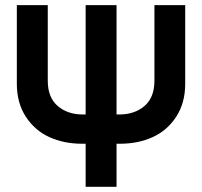

<svg xmlns="http://www.w3.org/2000/svg" viewBox="-20 -720 779 740"><path d="M310.1 -700.2H429.2V-278.8H439.9Q498.5 -278.8 536.9 -311.5Q575.2 -344.2 575.2 -409.2V-700.2H693.8V-397Q693.8 -323.7 659.4 -270.5Q625 -217.3 568.8 -191.7Q512.7 -166 441.9 -166H429.2V0H310.1V-166H296.9Q226.1 -166 169.9 -191.7Q113.8 -217.3 79.3 -270.5Q44.9 -323.7 44.9 -397V-700.2H164.1V-409.2Q164.1 -344.2 202.4 -311.5Q240.7 -278.8 298.8 -278.8H310.1Z"/></svg>

Font: Cakra Normal
Style: Regular
Weight: 400
Designer: Lucia Kollert, Vojtech Kollert
Foundry: OoM Type
Version: Version 1.000;Glyphs 3.1.1 (3148)